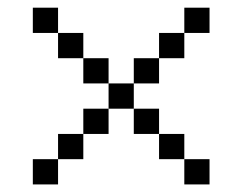

<svg xmlns="http://www.w3.org/2000/svg" viewBox="-20 -687 640 507"><path d="M133.3 -266.7V-333.3H200V-266.7ZM133.3 -200H66.7V-266.7H133.3ZM133.3 -666.7V-600H66.7V-666.7ZM133.3 -600H200V-533.3H133.3ZM266.7 -333.3H200V-400H266.7ZM266.7 -466.7H333.3V-400H266.7ZM266.7 -533.3V-466.7H200V-533.3ZM400 -333.3H333.3V-400H400ZM400 -266.7V-333.3H466.7V-266.7ZM400 -466.7H333.3V-533.3H400ZM400 -533.3V-600H466.7V-533.3ZM533.3 -266.7V-200H466.7V-266.7ZM533.3 -666.7V-600H466.7V-666.7Z"/></svg>

Font: Galmuri14 Regular
Style: Regular
Weight: 400
Designer: Lee Minseo (quiple)
Version: Version 2.399;hotconv 1.1.1;makeotfexe 2.6.0 DEVELOPMENT